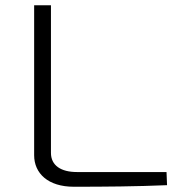

<svg xmlns="http://www.w3.org/2000/svg" viewBox="-20 -710 685 731"><path d="M174 -690H110V-119C110 -50 163 1 261 1C379 1 499 0 616 -5L614 -55H273C212 -55 174 -80 174 -128Z"/></svg>

Font: Exo 2 Light Expanded
Style: Regular
Weight: 300
Width: 7
Designer: Natanael Gama
Version: Version 1.001;PS 001.001;hotconv 1.0.70;makeotf.lib2.5.58329